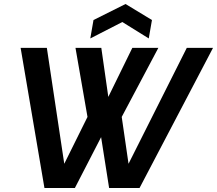

<svg xmlns="http://www.w3.org/2000/svg" viewBox="-20 -939 1084 959"><path d="M202 0 83 -700H214L301 -121L417 -355L357 -700H486L521 -455L641 -700H771L588 -355L622 -121L913 -700H1044L677 0H525L485 -254L354 0ZM431 -747 447 -839 607 -919 739 -839 723 -747 591 -829Z"/></svg>

Font: Rethink Sans
Style: Bold Italic
Weight: 700
Italic angle: -10°
Designer: The Rethink Sans project authors (Hans Thiessen). DM Sans designed by Colophon Foundry.
Foundry: Rethink Communications LLC
Version: Version 1.001